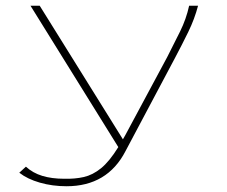

<svg xmlns="http://www.w3.org/2000/svg" viewBox="-20 -473 790 667"><path d="M211 174Q162 174 118.5 161.5Q75 149 47 127L70 106Q94 128 127 138Q160 148 203 148Q240 149 271 142Q302 135 331 111.5Q360 88 391 38L86 -453H118L407 11Q411 4 415 -3L561 -275Q584 -320 605.5 -363.5Q627 -407 637 -453H668Q656 -407 634 -362Q612 -317 587 -270L416 52Q353 174 211 174Z"/></svg>

Font: Inconsolata ExtraExpanded ExtraLight
Style: Regular
Weight: 200
Width: 8
Monospace: yes
Designer: Raph Levien, Cyreal, Brenton Simpson
Foundry: Raph Levien, Cyreal, Google
Version: Version 3.100; ttfautohint (v1.8.4.7-5d5b)